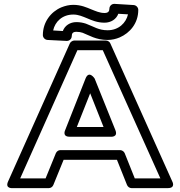

<svg xmlns="http://www.w3.org/2000/svg" viewBox="-20 -945 930 990"><path d="M599 -171H291C281 -171 272 -164 268 -155L215 -25H84L379 -686H510L807 -25H675L623 -155C619 -165 608 -171 599 -171ZM583 -121 635 9C639 18 648 25 658 25H845C888 25 868 -10 868 -10L549 -721C546 -729 536 -736 526 -736H363C355 -736 344 -730 340 -721L22 -10C4 29 45 25 45 25H232C241 25 251 19 255 9L308 -121ZM339 -240H551C551 -240 590 -236 575 -274L468 -540C468 -540 439 -585 421 -540L316 -274C316 -274 299 -240 339 -240ZM376 -290 445 -464 514 -290ZM519 -828C552 -828 580 -846 590 -874L640 -871C630 -827 592 -789 535 -789C488 -789 466 -807 423 -823C408 -828 392 -831 374 -831C341 -831 314 -813 304 -785L254 -788C264 -834 302 -870 358 -870C385 -870 406 -860 431 -850C452 -841 481 -828 519 -828ZM519 -878C494 -878 473 -888 450 -897C428 -906 398 -920 358 -920C336 -920 316 -915 296 -907C242 -884 201 -831 201 -764C201 -752 211 -740 225 -739L323 -734C339 -733 350 -746 350 -759C350 -773 356 -781 374 -781C387 -781 397 -779 406 -776C438 -764 474 -739 535 -739C557 -739 578 -744 597 -752C650 -775 693 -825 693 -894C693 -906 683 -918 669 -919L571 -925C555 -926 544 -913 544 -900C544 -887 538 -878 519 -878Z"/></svg>

Font: Asimov
Style: XWidOu
Weight: 500
Designer: Google
Version: Version 2.000980; 2014